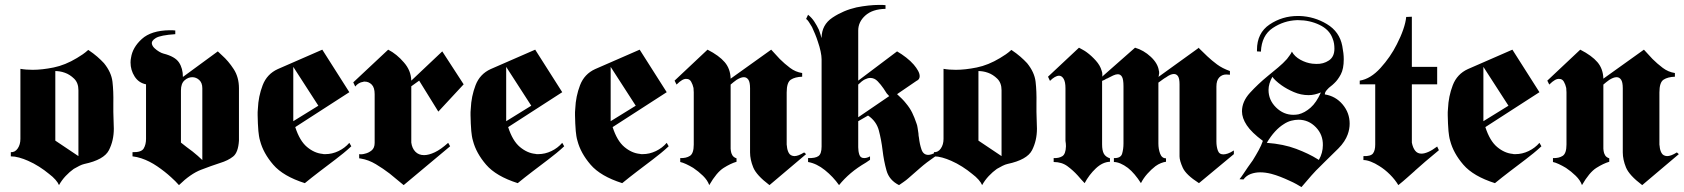

<svg xmlns="http://www.w3.org/2000/svg" viewBox="-20 -737 6849 781"><path d="M63 -457Q74 -455 87 -454Q100 -453 113 -453Q151 -453 198 -462.5Q245 -472 293 -501Q305 -508 316.5 -516Q328 -524 339 -534Q360 -520 375.5 -506.5Q391 -493 403 -480Q433 -443 437.5 -404.5Q442 -366 441 -316V-282Q441 -273 441.5 -264Q442 -255 442 -247Q442 -238 442.5 -230Q443 -222 443 -214Q443 -165 423 -126Q403 -87 323 -70Q314 -68 303 -62.5Q292 -57 280 -50Q263 -38 247 -21Q231 -4 220 16Q216 6 205.5 -6Q195 -18 179 -30Q161 -45 139 -59Q117 -73 94 -83Q76 -91 58 -96Q40 -101 24 -101V-118Q41 -117 52 -133Q63 -149 63 -172ZM299 -370Q299 -400 281.5 -417Q264 -434 244 -441Q233 -445 223 -446.5Q213 -448 205 -448V-165L299 -102Z M952 -378V-165Q949 -117 928.5 -100.5Q908 -84 875 -74Q841 -63 798 -46.5Q755 -30 708 16Q701 8 693 0Q685 -8 676 -16Q651 -39 619.5 -60.5Q588 -82 555 -93Q546 -96 537 -98Q528 -100 519 -101V-118Q555 -117 564.5 -133Q574 -149 574 -172V-394Q544 -400 527.5 -426Q511 -452 511 -483Q511 -488 511.5 -493Q512 -498 513 -502Q519 -544 557 -578.5Q595 -613 670 -614H681Q687 -614 693 -613V-598Q633 -594 614 -582.5Q595 -571 598 -558Q600 -549 608.5 -541Q617 -533 627 -527Q632 -524 636.5 -522Q641 -520 645 -519Q692 -507 708 -483Q724 -459 724 -424L866 -528Q870 -524 874.5 -520Q879 -516 883 -512Q909 -489 930.5 -456Q952 -423 952 -378ZM803 -378Q803 -400 790.5 -411.5Q778 -423 762 -423Q745 -423 730.5 -410Q716 -397 716 -369V-157Q728 -147 739.5 -138.5Q751 -130 763 -121Q774 -112 784 -103.5Q794 -95 803 -86Z M1291 -535 1401 -362 1181 -220Q1199 -164 1229 -139Q1259 -114 1292 -111Q1295 -110 1297 -110H1303Q1331 -110 1357 -122.5Q1383 -135 1401 -156L1409 -142Q1393 -127 1377 -114Q1361 -101 1344 -88Q1311 -63 1279.5 -39Q1248 -15 1220 8Q1132 -20 1091.5 -67Q1051 -114 1038 -164Q1035 -174 1033.5 -184Q1032 -194 1031 -204Q1030 -219 1029 -235Q1028 -251 1028 -268V-281Q1028 -288 1029 -295Q1031 -345 1048.5 -390.5Q1066 -436 1110 -456ZM1173 -465V-244L1275 -307Z M1653 -409 1779 -528 1866 -394 1763 -283 1685 -409 1653 -386V-157Q1656 -134 1669.5 -120Q1683 -106 1705 -106Q1724 -106 1748.5 -117.5Q1773 -129 1803 -156L1811 -142L1622 16Q1611 7 1596.5 -5Q1582 -17 1565 -31Q1539 -51 1509 -69Q1479 -87 1448 -92Q1446 -92 1444.5 -92.5Q1443 -93 1441 -93V-110Q1446 -109 1452 -109.5Q1458 -110 1465 -112Q1479 -115 1491.5 -125Q1504 -135 1504 -156V-354Q1504 -381 1492 -393Q1480 -405 1464 -405H1460Q1459 -405 1457 -404Q1448 -403 1439.5 -398Q1431 -393 1425 -385L1417 -402L1559 -535Q1594 -517 1623 -483Q1652 -450 1653 -409Z M2157 -535 2267 -362 2047 -220Q2065 -164 2095 -139Q2125 -114 2158 -111Q2161 -110 2163 -110H2169Q2197 -110 2223 -122.5Q2249 -135 2267 -156L2275 -142Q2259 -127 2243 -114Q2227 -101 2210 -88Q2177 -63 2145.5 -39Q2114 -15 2086 8Q1998 -20 1957.5 -67Q1917 -114 1904 -164Q1901 -174 1899.5 -184Q1898 -194 1897 -204Q1896 -219 1895 -235Q1894 -251 1894 -268V-281Q1894 -288 1895 -295Q1897 -345 1914.5 -390.5Q1932 -436 1976 -456ZM2039 -465V-244L2141 -307Z M2582 -535 2692 -362 2472 -220Q2490 -164 2520 -139Q2550 -114 2583 -111Q2586 -110 2588 -110H2594Q2622 -110 2648 -122.5Q2674 -135 2692 -156L2700 -142Q2684 -127 2668 -114Q2652 -101 2635 -88Q2602 -63 2570.5 -39Q2539 -15 2511 8Q2423 -20 2382.5 -67Q2342 -114 2329 -164Q2326 -174 2324.5 -184Q2323 -194 2322 -204Q2321 -219 2320 -235Q2319 -251 2319 -268V-281Q2319 -288 2320 -295Q2322 -345 2339.5 -390.5Q2357 -436 2401 -456ZM2464 -465V-244L2566 -307Z M2952 -417 3117 -535Q3125 -526 3134 -516.5Q3143 -507 3152 -497Q3171 -478 3193.5 -461Q3216 -444 3243 -440V-425Q3214 -424 3197 -413Q3180 -402 3180 -361V-149Q3180 -146 3181 -142Q3182 -127 3188.5 -115Q3195 -103 3211 -102Q3219 -102 3228.5 -105.5Q3238 -109 3251 -117L3259 -110L3110 16Q3057 -24 3044 -56Q3031 -88 3031 -117V-378Q3031 -403 3024 -413Q3017 -423 3006 -423Q2999 -423 2991.5 -420Q2984 -417 2976 -412Q2970 -408 2964 -403L2952 -393V-132Q2952 -128 2953 -123Q2954 -114 2959 -105.5Q2964 -97 2976 -93V-79Q2952 -72 2923.5 -54Q2895 -36 2865 16Q2858 -4 2839.5 -22Q2821 -40 2800 -54Q2785 -63 2771 -69.5Q2757 -76 2747 -78V-94Q2771 -93 2786.5 -103Q2802 -113 2802 -149V-362Q2802 -365 2801.5 -369.5Q2801 -374 2801 -379Q2798 -393 2791.5 -404.5Q2785 -416 2773 -416Q2765 -417 2755 -411.5Q2745 -406 2732 -393L2724 -409L2858 -535Q2905 -511 2928 -484Q2951 -457 2952 -417Z M3471 -409 3629 -528Q3648 -517 3666 -503Q3684 -489 3697 -474Q3708 -461 3714.5 -449Q3721 -437 3721 -427Q3721 -421 3718 -416Q3715 -411 3708 -408L3629 -354Q3640 -344 3649 -335Q3658 -326 3665 -317Q3681 -298 3690.5 -278.5Q3700 -259 3708 -235Q3711 -228 3712.5 -217Q3714 -206 3716 -194Q3716 -190 3716.5 -185.5Q3717 -181 3718 -177Q3721 -150 3728.5 -128.5Q3736 -107 3756 -107Q3762 -107 3769.5 -109.5Q3777 -112 3786 -117V-102Q3748 -76 3722.5 -53.5Q3697 -31 3675 -12Q3666 -4 3656.5 2.5Q3647 9 3637 16Q3597 -4 3586 -43.5Q3575 -83 3570 -126Q3565 -168 3555 -206Q3545 -244 3511 -267L3471 -244V-138Q3471 -122 3475.5 -108Q3480 -94 3495 -94Q3500 -94 3506 -95.5Q3512 -97 3519 -101V-87Q3515 -84 3511 -81.5Q3507 -79 3503 -76Q3467 -55 3440.5 -32.5Q3414 -10 3393 16Q3369 -18 3335.5 -45Q3302 -72 3267 -78V-94Q3296 -93 3309 -102Q3322 -111 3322 -141V-496Q3322 -509 3318 -528Q3314 -547 3307 -567Q3302 -583 3295.5 -598.5Q3289 -614 3283 -627Q3276 -639 3270 -648Q3264 -657 3259 -660L3267 -677Q3282 -665 3292.5 -649Q3303 -633 3311 -616Q3314 -607 3317 -598.5Q3320 -590 3322 -582Q3322 -636 3366.5 -665.5Q3411 -695 3464 -707Q3489 -712 3512.5 -714.5Q3536 -717 3555 -717H3569Q3576 -717 3582 -716V-701Q3529 -700 3500 -674Q3471 -648 3471 -613ZM3471 -260 3597 -346Q3595 -348 3592.5 -351Q3590 -354 3587 -357Q3584 -362 3580.5 -367Q3577 -372 3574 -377Q3563 -393 3550 -406.5Q3537 -420 3520 -420Q3510 -420 3498 -414Q3486 -408 3471 -393Z M3818 -457Q3829 -455 3842 -454Q3855 -453 3868 -453Q3906 -453 3953 -462.5Q4000 -472 4048 -501Q4060 -508 4071.5 -516Q4083 -524 4094 -534Q4115 -520 4130.5 -506.5Q4146 -493 4158 -480Q4188 -443 4192.5 -404.5Q4197 -366 4196 -316V-282Q4196 -273 4196.5 -264Q4197 -255 4197 -247Q4197 -238 4197.5 -230Q4198 -222 4198 -214Q4198 -165 4178 -126Q4158 -87 4078 -70Q4069 -68 4058 -62.5Q4047 -57 4035 -50Q4018 -38 4002 -21Q3986 -4 3975 16Q3971 6 3960.5 -6Q3950 -18 3934 -30Q3916 -45 3894 -59Q3872 -73 3849 -83Q3831 -91 3813 -96Q3795 -101 3779 -101V-118Q3796 -117 3807 -133Q3818 -149 3818 -172ZM4054 -370Q4054 -400 4036.5 -417Q4019 -434 3999 -441Q3988 -445 3978 -446.5Q3968 -448 3960 -448V-165L4054 -102Z M4597 -543Q4632 -533 4661 -506Q4690 -479 4694 -449Q4695 -447 4695 -445V-437Q4695 -435 4694 -433Q4694 -430 4693.5 -428Q4693 -426 4692 -424L4857 -543Q4858 -541 4858 -540L4891 -508Q4909 -491 4930.5 -475Q4952 -459 4983 -448V-433Q4979 -433 4975.5 -433.5Q4972 -434 4968 -434Q4951 -434 4939.5 -422Q4928 -410 4928 -385V-161Q4928 -142 4933.5 -125.5Q4939 -109 4956 -109Q4964 -109 4974.5 -112.5Q4985 -116 4999 -125V-110L4857 8Q4804 -26 4791 -55Q4778 -84 4778 -101V-394Q4778 -417 4772 -426.5Q4766 -436 4755 -436Q4748 -436 4740 -432.5Q4732 -429 4724 -423Q4720 -421 4716.5 -418.5Q4713 -416 4710 -414Q4705 -410 4700.5 -407Q4696 -404 4692 -401V-153Q4692 -131 4699 -112Q4706 -93 4723 -93V-79Q4714 -78 4702.5 -73.5Q4691 -69 4680 -61Q4663 -48 4647 -30Q4631 -12 4621 8Q4609 -11 4595.5 -27Q4582 -43 4568 -54Q4552 -66 4537.5 -72Q4523 -78 4511 -78V-94Q4539 -93 4544.5 -112Q4550 -131 4550 -153V-386Q4550 -414 4544 -424.5Q4538 -435 4527 -435Q4519 -435 4508 -430Q4497 -425 4486 -419Q4485 -418 4483.5 -417.5Q4482 -417 4481 -417Q4477 -414 4472.5 -412Q4468 -410 4463 -408V-150Q4463 -125 4470 -112Q4477 -99 4495 -93V-79Q4465 -78 4437.5 -52Q4410 -26 4392 8Q4385 1 4378 -7L4364 -23Q4345 -44 4322 -61Q4299 -78 4266 -78V-94Q4287 -93 4301 -101.5Q4315 -110 4316 -142Q4316 -147 4315.5 -152.5Q4315 -158 4314 -164V-378Q4314 -404 4306.5 -416.5Q4299 -429 4288 -429Q4280 -429 4270.5 -423.5Q4261 -418 4251 -408L4243 -425L4369 -543Q4376 -539 4384.5 -534.5Q4393 -530 4401 -524Q4420 -510 4437.5 -490.5Q4455 -471 4461 -450Q4463 -445 4463.5 -441Q4464 -437 4464 -433V-428Q4464 -427 4463 -425Z M5093 -528V-534Q5093 -603 5144.5 -637.5Q5196 -672 5259 -672H5266Q5326 -670 5377.5 -639Q5429 -608 5440 -550Q5443 -534 5444.5 -521Q5446 -508 5446 -496Q5446 -457 5434 -434.5Q5422 -412 5408 -399Q5400 -391 5392.5 -385.5Q5385 -380 5380 -374Q5375 -369 5372 -364Q5369 -359 5369 -353Q5413 -346 5441.5 -312Q5470 -278 5470 -234Q5470 -223 5468 -212Q5466 -201 5462 -190Q5457 -176 5447.5 -161.5Q5438 -147 5424 -133Q5409 -118 5395 -104.5Q5381 -91 5368 -78L5352 -62Q5333 -44 5314.5 -23Q5296 -2 5274 24Q5266 19 5253.5 12Q5241 5 5225 -2Q5208 -10 5189 -17.5Q5170 -25 5151 -30Q5139 -33 5128 -34.5Q5117 -36 5106 -36Q5086 -36 5068 -29.5Q5050 -23 5038 -7L5022 -8Q5030 -18 5038.5 -31Q5047 -44 5056 -57L5076 -85Q5089 -106 5100 -126Q5111 -146 5117 -164Q5071 -198 5051.5 -227.5Q5032 -257 5032 -284Q5032 -324 5064.5 -359.5Q5097 -395 5136 -427Q5158 -445 5179 -462.5Q5200 -480 5215 -497Q5221 -505 5226.5 -512.5Q5232 -520 5235 -527Q5246 -507 5269.5 -494Q5293 -481 5318 -478Q5322 -478 5326 -477.5Q5330 -477 5334 -477Q5363 -476 5385.5 -491Q5408 -506 5408 -539Q5408 -549 5406.5 -559.5Q5405 -570 5400 -582Q5387 -617 5347 -636Q5307 -655 5261 -655H5255Q5202 -653 5157 -623Q5112 -593 5109 -527ZM5345 -87Q5353 -101 5357 -116Q5361 -131 5361 -146Q5362 -189 5332.5 -219.5Q5303 -250 5262 -250Q5248 -250 5232.5 -246Q5217 -242 5202 -232Q5184 -221 5166.5 -202Q5149 -183 5133 -156Q5201 -151 5252.5 -131.5Q5304 -112 5339 -90Q5341 -89 5342.5 -88Q5344 -87 5345 -86ZM5156 -425Q5148 -411 5144 -397.5Q5140 -384 5140 -371Q5140 -330 5170.5 -300Q5201 -270 5241 -270Q5246 -270 5251.5 -270.5Q5257 -271 5262 -272Q5287 -278 5311 -299Q5335 -320 5353 -361Q5341 -356 5328.5 -353Q5316 -350 5303 -350Q5272 -350 5243 -362.5Q5214 -375 5193 -390Q5179 -400 5169.5 -409Q5160 -418 5156 -424Z M5574 -394H5511V-409Q5555 -416 5595.5 -460.5Q5636 -505 5662 -557Q5678 -588 5688 -617Q5698 -646 5700 -668L5723 -669V-465H5826V-394H5723V-157Q5727 -136 5736.5 -124Q5746 -112 5762 -112Q5774 -112 5790 -119Q5806 -126 5826 -141L5833 -126Q5800 -99 5778 -80Q5756 -61 5737 -44Q5736 -43 5735 -42L5734 -41Q5719 -28 5703.5 -14Q5688 0 5668 16Q5655 -6 5634 -27Q5613 -48 5590 -62Q5573 -73 5556 -79.5Q5539 -86 5526 -86V-102Q5556 -101 5565 -113Q5574 -125 5574 -149Z M6132 -535 6242 -362 6022 -220Q6040 -164 6070 -139Q6100 -114 6133 -111Q6136 -110 6138 -110H6144Q6172 -110 6198 -122.5Q6224 -135 6242 -156L6250 -142Q6234 -127 6218 -114Q6202 -101 6185 -88Q6152 -63 6120.5 -39Q6089 -15 6061 8Q5973 -20 5932.5 -67Q5892 -114 5879 -164Q5876 -174 5874.5 -184Q5873 -194 5872 -204Q5871 -219 5870 -235Q5869 -251 5869 -268V-281Q5869 -288 5870 -295Q5872 -345 5889.5 -390.5Q5907 -436 5951 -456ZM6014 -465V-244L6116 -307Z M6502 -417 6667 -535Q6675 -526 6684 -516.5Q6693 -507 6702 -497Q6721 -478 6743.5 -461Q6766 -444 6793 -440V-425Q6764 -424 6747 -413Q6730 -402 6730 -361V-149Q6730 -146 6731 -142Q6732 -127 6738.5 -115Q6745 -103 6761 -102Q6769 -102 6778.5 -105.5Q6788 -109 6801 -117L6809 -110L6660 16Q6607 -24 6594 -56Q6581 -88 6581 -117V-378Q6581 -403 6574 -413Q6567 -423 6556 -423Q6549 -423 6541.5 -420Q6534 -417 6526 -412Q6520 -408 6514 -403L6502 -393V-132Q6502 -128 6503 -123Q6504 -114 6509 -105.5Q6514 -97 6526 -93V-79Q6502 -72 6473.5 -54Q6445 -36 6415 16Q6408 -4 6389.5 -22Q6371 -40 6350 -54Q6335 -63 6321 -69.5Q6307 -76 6297 -78V-94Q6321 -93 6336.5 -103Q6352 -113 6352 -149V-362Q6352 -365 6351.5 -369.5Q6351 -374 6351 -379Q6348 -393 6341.5 -404.5Q6335 -416 6323 -416Q6315 -417 6305 -411.5Q6295 -406 6282 -393L6274 -409L6408 -535Q6455 -511 6478 -484Q6501 -457 6502 -417Z"/></svg>

Font: Fette UNZ Fraktur
Style: Regular
Weight: 900
Foundry: UNZ1 Extensions by Catfonts.de
Version: Version 0.000 2012 initial release